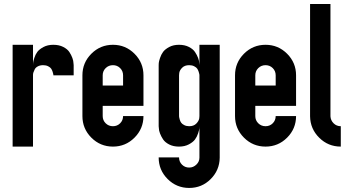

<svg xmlns="http://www.w3.org/2000/svg" viewBox="-20 -720 1706 943"><path d="M42 -500H142.1V-399.9Q142.1 -403.8 142.6 -410.9Q143.1 -418 148.4 -435.1Q153.8 -452.1 163.3 -465.1Q172.9 -478 193.4 -489Q213.9 -500 241.9 -500Q270 -500 290.5 -489.5Q311 -479 320.6 -464.6Q330.1 -450.2 335.4 -435.5Q340.8 -420.9 340.8 -410.2L341.8 -399.9V-350.1H242.2Q242.2 -352.1 241.7 -355.5Q241.2 -358.9 238.5 -367.4Q235.8 -376 231.4 -382.6Q227.1 -389.2 216.6 -394.5Q206.1 -399.9 191.9 -399.9Q176.8 -399.9 165.8 -394Q154.8 -388.2 150.4 -379.2Q146 -370.1 144 -364Q142.1 -357.9 142.1 -352.1V0H42Z M684.6 -350.1V-299.8V-200.2H584.5H484.4V-149.9Q484.4 -128.9 499 -114.5Q513.7 -100.1 534.7 -100.1Q555.7 -100.1 570.1 -114.5Q584.5 -128.9 584.5 -149.9H684.6Q684.6 -87.9 640.6 -43.9Q596.7 0 534.7 0Q472.7 0 428.7 -43.9Q384.8 -87.9 384.8 -149.9V-350.1Q384.8 -412.1 428.7 -456.1Q472.7 -500 534.7 -500Q596.7 -500 640.6 -456.1Q684.6 -412.1 684.6 -350.1ZM484.4 -299.8H584.5V-350.1Q584.5 -371.1 570.1 -385.5Q555.7 -399.9 534.7 -399.9Q513.7 -399.9 499 -385.5Q484.4 -371.1 484.4 -350.1Z M958.5 -410.2 959.5 -399.9V-500H1059.1V53.2V55.2Q1058.1 116.2 1014.6 159.7Q971.2 203.1 909.2 203.1Q847.2 203.1 803.2 159.2Q759.3 115.2 759.3 53.2H859.4Q859.4 74.2 873.8 88.6Q888.2 103 909.2 103Q929.2 103 944.3 88.6Q959.5 74.2 959.5 54.2V53.2V-100.1Q959.5 -96.2 959 -89.1Q958.5 -82 952.9 -64.9Q947.3 -47.9 937.7 -34.9Q928.2 -22 907.7 -11Q887.2 0 859.1 0Q831.1 0 810.8 -10.5Q790.5 -21 781 -35.4Q771.5 -49.8 765.9 -64.5Q760.3 -79.1 760.3 -89.8L759.3 -100.1V-149.9V-350.1V-399.9Q759.3 -403.8 759.8 -410.9Q760.3 -418 765.9 -435.1Q771.5 -452.1 781 -465.1Q790.5 -478 810.8 -489Q831.1 -500 859.1 -500Q887.2 -500 907.7 -489.5Q928.2 -479 937.7 -464.6Q947.3 -450.2 952.9 -435.5Q958.5 -420.9 958.5 -410.2ZM909.2 -399.9Q887.2 -399.9 874.8 -387.5Q862.3 -375 860.4 -361.8L859.4 -350.1V-149.9Q859.4 -147.9 859.9 -144.5Q860.4 -141.1 862.8 -132.6Q865.2 -124 869.9 -117.4Q874.5 -110.8 885 -105.5Q895.5 -100.1 909.2 -100.1Q931.2 -100.1 943.6 -112.5Q956.1 -125 958.5 -138.2L959.5 -149.9V-350.1Q959.5 -352.1 959 -355.5Q958.5 -358.9 955.8 -367.4Q953.1 -376 948.7 -382.6Q944.3 -389.2 933.8 -394.5Q923.3 -399.9 909.2 -399.9Z M1434.1 -350.1V-299.8V-200.2H1334H1233.9V-149.9Q1233.9 -128.9 1248.5 -114.5Q1263.2 -100.1 1284.2 -100.1Q1305.2 -100.1 1319.6 -114.5Q1334 -128.9 1334 -149.9H1434.1Q1434.1 -87.9 1390.1 -43.9Q1346.2 0 1284.2 0Q1222.2 0 1178.2 -43.9Q1134.3 -87.9 1134.3 -149.9V-350.1Q1134.3 -412.1 1178.2 -456.1Q1222.2 -500 1284.2 -500Q1346.2 -500 1390.1 -456.1Q1434.1 -412.1 1434.1 -350.1ZM1233.9 -299.8H1334V-350.1Q1334 -371.1 1319.6 -385.5Q1305.2 -399.9 1284.2 -399.9Q1263.2 -399.9 1248.5 -385.5Q1233.9 -371.1 1233.9 -350.1Z M1502.9 -700.2H1603V-150.9V-148.9Q1604 -128.9 1618.4 -114.5Q1632.8 -100.1 1653.8 -100.1V0Q1591.8 0 1547.9 -43.5Q1503.9 -86.9 1502.9 -148.9V-150.9Z"/></svg>

Font: OSP-DIN
Style: DIN
Weight: 500
Width: 3
Version: Version 001.000